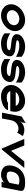

<svg xmlns="http://www.w3.org/2000/svg" viewBox="1603 -2116 524 3770"><g transform="rotate(90 1865.0 -231.0)"><path d="M67 -226C42 -95 140 11 282 11C425 11 562 -95 587 -226C612 -357 517 -462 374 -462C232 -462 92 -357 67 -226ZM181 -226C194 -295 272 -348 352 -348C431 -348 486 -295 473 -226C460 -157 383 -102 304 -102C224 -102 168 -157 181 -226Z M654 -323C637 -236 709 -207 779 -196C834 -187 903 -186 943 -173C963 -167 968 -163 966 -151C960 -119 923 -102 850 -102C742 -102 659 -154 635 -170L634 -59C641 -51 709 11 834 11C991 11 1067 -57 1083 -138C1096 -204 1057 -238 1010 -255C946 -279 848 -273 792 -291C772 -297 768 -301 770 -310C774 -333 813 -348 880 -348C988 -348 1071 -297 1095 -281V-392C1088 -400 1021 -462 896 -462C771 -462 669 -401 654 -323Z M1159 -323C1142 -236 1214 -207 1284 -196C1339 -187 1408 -186 1448 -173C1468 -167 1473 -163 1471 -151C1465 -119 1428 -102 1355 -102C1247 -102 1164 -154 1140 -170L1139 -59C1146 -51 1214 11 1339 11C1496 11 1572 -57 1588 -138C1601 -204 1562 -238 1515 -255C1451 -279 1353 -273 1297 -291C1277 -297 1273 -301 1275 -310C1279 -333 1318 -348 1385 -348C1493 -348 1576 -297 1600 -281V-392C1593 -400 1526 -462 1401 -462C1276 -462 1174 -401 1159 -323Z M1652 -226C1627 -95 1725 11 1867 11C2009 11 2121 -54 2144 -126H1996C1981 -104 1923 -102 1889 -102C1831 -102 1786 -128 1769 -165L1766 -171H2161L2171 -222C2197 -355 2102 -462 1959 -462C1817 -462 1677 -357 1652 -226ZM1786 -278 1791 -284C1821 -321 1878 -348 1937 -348C1996 -348 2041 -323 2056 -284L2059 -278Z M2192 -8H2307L2342 -191C2360 -286 2443 -332 2504 -332C2551 -332 2574 -314 2582 -304L2651 -414C2642 -420 2603 -447 2534 -447C2457 -447 2417 -415 2375 -383L2359 -370L2384 -407L2397 -473L2267 -395Z M2707 -446 2897 -4H2915L3278 -446H3150L2942 -185L2836 -446Z M3233 -207C3203 -53 3294 11 3420 11C3469 11 3524 -20 3559 -42L3573 -51L3550 -18L3547 0H3655L3728 -374C3744 -455 3630 -462 3567 -462H3542C3403 -462 3267 -381 3233 -207ZM3352 -208C3373 -314 3448 -350 3520 -350C3553 -350 3587 -344 3606 -337L3571 -157C3552 -141 3497 -100 3444 -100C3377 -100 3334 -113 3352 -208Z"/></g></svg>

Font: Charger EcoBold
Style: Obl
Weight: 1000
Designer: Jasper
Foundry: Cannot Into Space Fonts
Version: Version 1.1